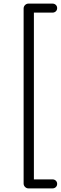

<svg xmlns="http://www.w3.org/2000/svg" viewBox="-20 -865 337 1065"><path d="M111 153V-818Q111 -829 119 -837Q127 -845 138 -845H271Q282 -845 289.5 -838Q297 -831 297 -820Q297 -809 289.5 -802Q282 -795 271 -795H168V130H271Q282 130 289.5 137Q297 144 297 155Q297 166 289.5 173Q282 180 271 180H138Q127 180 119 172Q111 164 111 153Z"/></svg>

Font: SN Pro Light
Style: Regular
Weight: 300
Designer: Tobias Whetton
Foundry: Supernotes
Version: Version 1.002